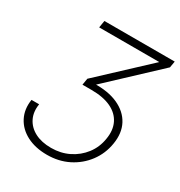

<svg xmlns="http://www.w3.org/2000/svg" viewBox="-173 -849 918 978"><g transform="rotate(30 285.5 -359.5)"><path d="M244.6 9.3Q175.8 9.3 125.7 -16.6Q75.7 -42.5 51.8 -88.6Q27.8 -134.8 37.1 -193.8H82Q74.2 -146 92.3 -109.4Q110.4 -72.8 149.7 -52.2Q189 -31.7 245.1 -31.7Q301.8 -31.7 348.6 -54.9Q395.5 -78.1 426.8 -118.9Q458 -159.7 466.3 -211.9Q476.1 -266.6 456.5 -306.9Q437 -347.2 391.4 -368.9Q345.7 -390.6 275.4 -390.6H223.1L229.5 -429.2L503.4 -685.1V-686H150.9L157.7 -727.5H571.3L564.9 -689.9L268.1 -411.6L270 -425.3Q353.5 -428.2 411.4 -401.9Q469.2 -375.5 495.4 -326.2Q521.5 -276.9 510.3 -210Q500 -146.5 462.9 -96.9Q425.8 -47.4 369.6 -19Q313.5 9.3 244.6 9.3Z"/></g></svg>

Font: Inter 28pt ExtraLight
Style: Italic
Weight: 250
Italic angle: -9.3988°
Designer: Rasmus Andersson
Foundry: rsms
Version: Version 4.001;git-66647c0bb